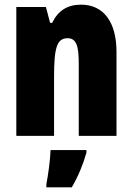

<svg xmlns="http://www.w3.org/2000/svg" viewBox="-20 -583 569 824"><path d="M328 -563C269 -563 229 -537 204 -485H195L177 -553H50V0H212V-253C212 -378 224 -419 270 -419C310 -419 318 -381 318 -308V0H480V-360C480 -489 424 -563 328 -563ZM351 72V61H197C196 101 186 173 179 207V221H288C315 175 336 125 351 72Z"/></svg>

Font: Noto Sans Myanmar UI ExtraCondensed Black
Style: Regular
Weight: 900
Width: 2
Designer: Monotype Design Team
Foundry: Monotype Imaging Inc.
Version: Version 2.103